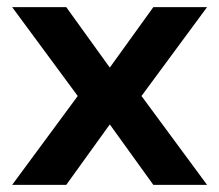

<svg xmlns="http://www.w3.org/2000/svg" viewBox="-20 -516 612 536"><path d="M14 0 197 -248 14 -496H165L286 -328H287L408 -496H558L375 -248L558 0H408L287 -168H286L165 0Z"/></svg>

Font: DM Sans 28pt ExtraBold
Style: Regular
Weight: 800
Version: Version 4.004;gftools[0.9.30]